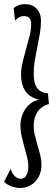

<svg xmlns="http://www.w3.org/2000/svg" viewBox="-25 -840 276 941"><path d="M214.8 -330.1Q196.3 -325.2 182.1 -315.2Q168 -305.2 158.7 -291.3Q149.4 -277.3 144.8 -260.5Q140.1 -243.7 140.1 -225.1Q140.1 -200.2 146 -175.8Q151.9 -151.4 159.2 -127.4Q166.5 -103.5 172.4 -79.3Q178.2 -55.2 178.2 -30.8Q178.2 -8.3 170.9 12Q163.6 32.2 149.9 47.6Q136.2 63 116.9 72Q97.7 81.1 74.2 81.1Q52.7 81.1 31.5 73.5Q10.3 65.9 -4.9 50.8L26.9 -12.2Q29.8 -3.4 34.2 5.1Q38.6 13.7 44.9 20.8Q51.3 27.8 59.6 32Q67.9 36.1 78.1 36.1Q88.4 36.1 95.5 30Q102.5 23.9 106.4 15.1Q110.4 6.3 112.1 -3.9Q113.8 -14.2 113.8 -22.9Q113.8 -46.9 107.7 -70.6Q101.6 -94.2 94.5 -119.1Q87.4 -144 81.3 -170.7Q75.2 -197.3 75.2 -227.1Q75.2 -247.1 81.3 -267.6Q87.4 -288.1 99.1 -305.4Q110.8 -322.8 127.7 -335Q144.5 -347.2 166 -351.1Q118.2 -363.8 98.1 -395.5Q78.1 -427.2 78.1 -473.1Q78.1 -503.4 85.9 -535.9Q93.8 -568.4 103 -600.6Q112.3 -632.8 120.1 -664.1Q127.9 -695.3 127.9 -723.1Q127.9 -740.2 119.4 -750.7Q110.8 -761.2 91.8 -761.2Q79.1 -761.2 68.1 -754.9Q57.1 -748.5 48.8 -738.8L42 -800.8Q66.9 -819.8 96.2 -819.8Q133.8 -819.8 154.8 -797.4Q175.8 -774.9 175.8 -737.8Q175.8 -706.5 170.2 -674.6Q164.6 -642.6 158 -610.1Q151.4 -577.6 145.8 -544.7Q140.1 -511.7 140.1 -479Q140.1 -460.4 143.1 -443.6Q146 -426.8 153.6 -413.8Q161.1 -400.9 174.8 -392.6Q188.5 -384.3 210 -382.8Z"/></svg>

Font: Englebert
Style: Regular
Weight: 400
Designer: Astigmatic (AOETI)
Foundry: Astigmatic (AOETI)
Version: Version 1.000